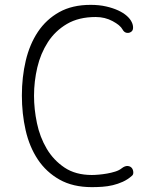

<svg xmlns="http://www.w3.org/2000/svg" viewBox="-20 -760 640 790"><path d="M70 -367Q70 -443 86 -510.5Q102 -578 136 -629Q170 -680 223.5 -710Q277 -740 353 -740Q388 -740 416.5 -733.5Q445 -727 466.5 -717Q488 -707 502 -694.5Q516 -682 522 -669Q528 -657 527.5 -644.5Q527 -632 516 -627Q508 -623 499 -625.5Q490 -628 484 -639Q475 -656 443.5 -673Q412 -690 374 -690Q304 -690 255.5 -661.5Q207 -633 177 -586.5Q147 -540 133.5 -482.5Q120 -425 120 -366Q120 -311 132 -253.5Q144 -196 172 -148.5Q200 -101 245.5 -70.5Q291 -40 358 -40Q370 -40 387 -41.5Q404 -43 421 -46Q438 -49 454 -54Q470 -59 480 -67Q494 -78 505.5 -77Q517 -76 523 -68Q528 -61 528.5 -51Q529 -41 522 -36Q505 -21 485 -12Q465 -3 444 2Q423 7 401 8.5Q379 10 358 10Q280 10 225 -21Q170 -52 135.5 -104Q101 -156 85.5 -224Q70 -292 70 -367Z"/></svg>

Font: Maple Mono NL Thin
Style: Regular
Weight: 250
Monospace: yes
Designer: subframe7536
Version: Version 7.000